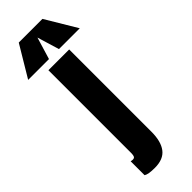

<svg xmlns="http://www.w3.org/2000/svg" viewBox="-426 -995 1143 1143"><g transform="rotate(-45 145.5 -423.5)"><path d="M90.8 127Q35.2 127 16.6 114.3V-2.9Q25.4 -0.5 32.7 -0.5Q45.4 -0.5 49.6 -9Q53.7 -17.6 53.7 -35.2V-732.4H228.5V-40Q228.5 41.5 196 84.2Q163.6 127 90.8 127ZM103 -776.9H-72.3L45.4 -973.6H244.6L362.3 -776.9H187L145 -916Z"/></g></svg>

Font: Anton
Style: Regular
Weight: 400
Designer: Vernon Adams, Tural Alisoy
Foundry: Vernon Adams
Version: Version 2.300